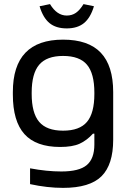

<svg xmlns="http://www.w3.org/2000/svg" viewBox="-20 -700 619 926"><path d="M42 -255.9Q42 -508.8 284.2 -508.8Q406.2 -508.8 466.1 -445.8Q525.9 -382.8 525.9 -255.9V-25.9Q525.9 94.2 469.5 150.1Q413.1 206.1 284.2 206.1Q208 206.1 125 188V111.8Q205.6 127 275.9 127Q361.8 127 398.4 96.2Q435.1 65.4 435.1 -2.9V-55.2H428.2Q398.4 -22.5 363.8 -6.8Q329.1 8.8 270 8.8Q153.8 8.8 97.9 -53.2Q42 -115.2 42 -244.1ZM132.8 -247.1Q132.8 -154.8 168.9 -112.3Q205.1 -69.8 284.2 -69.8Q363.8 -69.8 399.4 -112.1Q435.1 -154.3 435.1 -247.1V-252.9Q435.1 -345.7 399.4 -387.9Q363.8 -430.2 284.2 -430.2Q205.1 -430.2 168.9 -387.7Q132.8 -345.2 132.8 -252.9ZM170.9 -669.9Q187.5 -614.3 218.8 -588.6Q250 -563 301.8 -563Q353.5 -563 385 -588.6Q416.5 -614.3 433.1 -669.9L382.8 -680.2Q365.2 -651.4 346.2 -638.2Q327.1 -625 301.8 -625Q254.4 -625 221.2 -680.2Z"/></svg>

Font: LT Wave Text
Style: Regular
Weight: 400
Designer: Daniel Lyons
Version: Version 2.5 (Glyphs App)